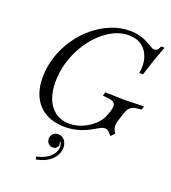

<svg xmlns="http://www.w3.org/2000/svg" viewBox="-174 -851 1117 1257"><g transform="rotate(20 384.5 -222.5)"><path d="M327 14Q249 14 194 -16.5Q139 -47 109.5 -104.5Q80 -162 80 -243Q80 -318 103.5 -388.5Q127 -459 168.5 -520Q210 -581 265 -626.5Q320 -672 384 -698Q448 -724 515 -724Q554 -724 589.5 -714Q625 -704 661 -682Q682 -669 689 -666Q696 -663 703 -663Q729 -663 740 -697H764L726 -594L691 -485H665Q676 -547 660.5 -594Q645 -641 608.5 -667.5Q572 -694 518 -694Q465 -694 414.5 -669.5Q364 -645 319.5 -601.5Q275 -558 241 -500.5Q207 -443 188 -377.5Q169 -312 169 -244Q169 -138 216.5 -77Q264 -16 346 -16Q393 -16 438 -35.5Q483 -55 517 -87Q551 -119 564 -158L574 -187Q587 -225 576 -241Q565 -257 524 -261L492 -264L499 -290L638 -286L769 -290L762 -265L725 -261Q678 -256 662 -208L644 -154Q633 -120 635 -100.5Q637 -81 653 -58L628 -32Q612 -53 601.5 -60.5Q591 -68 580 -68Q569 -68 557.5 -63.5Q546 -59 514 -40Q466 -12 420.5 1Q375 14 327 14ZM221 279 218 259Q252 253 280 237.5Q308 222 325.5 199Q343 176 343 146Q343 130 337.5 120Q332 110 318 110L343 105L320 136L318 115Q326 115 330.5 121.5Q335 128 335 136Q335 146 326 156.5Q317 167 298 167Q279 167 267 153.5Q255 140 255 121Q255 101 268.5 87Q282 73 305 73Q333 73 349.5 94.5Q366 116 366 146Q366 171 351.5 198.5Q337 226 305.5 247.5Q274 269 221 279Z"/></g></svg>

Font: Baskervville
Style: Italic
Weight: 400
Italic angle: -18°
Designer: ANRT
Foundry: ANRT
Version: Version 1.100